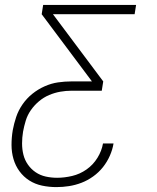

<svg xmlns="http://www.w3.org/2000/svg" viewBox="-20 -540 640 783"><path d="M210 223Q180 223 151.5 217Q123 211 99.5 196Q76 181 59.5 158.5Q43 136 35 108.5Q27 81 27 51Q27 21 32 -9Q37 -36 46 -63Q55 -90 72 -114.5Q89 -139 112 -157.5Q135 -176 162 -188Q189 -200 216.5 -204Q244 -208 271 -208H355L150 -482L156 -520H535L529 -482H196L401 -208L395 -170H271Q249 -170 226 -166Q203 -162 180.5 -152.5Q158 -143 139 -127Q120 -111 106 -91Q92 -71 85 -48Q78 -25 74 -3Q70 21 70 45Q70 69 75.5 91Q81 113 94 131.5Q107 150 125.5 162.5Q144 175 166.5 180Q189 185 213 185Q243 185 274.5 177.5Q306 170 333 151Q360 132 377.5 103.5Q395 75 400 45H443Q439 70 428 95Q417 120 400 141.5Q383 163 360 179.5Q337 196 312 205.5Q287 215 261.5 219Q236 223 210 223Z"/></svg>

Font: Iosevka Aile XLt Obl
Style: Regular
Weight: 200
Italic angle: -9°
Designer: Belleve Invis
Foundry: Belleve Invis
Version: Version 31.1.0; ttfautohint (v1.8.4)